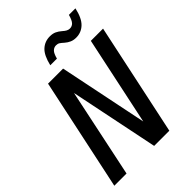

<svg xmlns="http://www.w3.org/2000/svg" viewBox="-259 -1028 1145 1145"><g transform="rotate(-45 313.5 -456.0)"><path d="M12 0 163 -710H290L405 -149L524 -710H627L476 0H348L233 -561L115 0ZM476 -785Q454 -785 437 -792.5Q420 -800 405 -813Q391 -826 381.5 -832Q372 -838 358 -838Q341 -838 328 -825.5Q315 -813 306 -778H250Q266 -846 296.5 -874Q327 -902 370 -902Q394 -902 411 -894Q428 -886 444 -872Q456 -861 466.5 -855.5Q477 -850 488 -850Q506 -850 518.5 -863Q531 -876 541 -912H596Q581 -844 550 -814.5Q519 -785 476 -785Z"/></g></svg>

Font: Geist Mono Medium
Style: Italic
Weight: 500
Italic angle: -12°
Monospace: yes
Designer: Basement.studio, Andrés Briganti, Mateo Zaragoza
Foundry: Basement.studio, Vercel, Andrés Briganti, Guido Ferreyra, Mateo Zaragoza
Version: Version 1.500; ttfautohint (v1.8.4.7-5d5b)